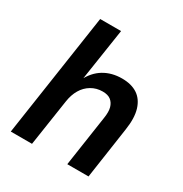

<svg xmlns="http://www.w3.org/2000/svg" viewBox="-168 -845 923 971"><g transform="rotate(30 294.0 -359.5)"><path d="M31 0 138 -719H260L212 -404H207Q234 -459 279.5 -486.5Q325 -514 385 -514Q440 -514 475.5 -490.5Q511 -467 525.5 -419.5Q540 -372 529 -300L485 0H361L405 -296Q411 -334 404.5 -357.5Q398 -381 381 -394.5Q364 -408 333 -408Q297 -408 267.5 -390.5Q238 -373 220 -342.5Q202 -312 196 -271L155 0Z"/></g></svg>

Font: Nunitoga
Style: Bold Italic
Weight: 700
Italic angle: -9°
Designer: Vernon Adams
Foundry: Vernon Adams
Version: Version 1.0